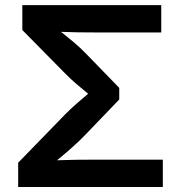

<svg xmlns="http://www.w3.org/2000/svg" viewBox="-20 -748 695 768"><path d="M52.7 0V-97.2L240.2 -290Q260.3 -310.5 285.2 -332.5Q310.1 -354.5 332.5 -373Q310.1 -391.1 285.6 -412.1Q261.2 -433.1 240.7 -454.1L69.3 -627.9V-727.5H625V-618.2H364.3Q326.2 -618.2 291.3 -618.7Q256.3 -619.1 224.1 -620.6Q247.6 -602.1 273.9 -580.1Q300.3 -558.1 326.2 -531.2L457 -396.5V-350.1L325.2 -212.9Q295.4 -181.6 264.6 -154.8Q233.9 -127.9 208 -106.9Q243.2 -108.4 282 -108.9Q320.8 -109.4 364.3 -109.4H631.3V0Z"/></svg>

Font: Inter SemiBold
Style: Regular
Weight: 600
Designer: Rasmus Andersson
Foundry: rsms
Version: Version 4.001;git-9221beed3